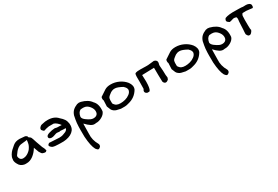

<svg xmlns="http://www.w3.org/2000/svg" viewBox="71 -1503 4287 2957"><g transform="rotate(-30 2214.5 -25.0)"><path d="M195 7Q164 11 131 -1.5Q98 -14 79 -37Q70 -51 66.5 -56.5Q63 -62 56 -74.5Q49 -87 46.5 -95Q44 -103 41 -114Q38 -125 38 -135.5Q38 -146 41 -157Q42 -191 63.5 -226Q85 -261 107 -282Q129 -303 164 -332Q171 -337 174 -340Q216 -374 288 -374Q303 -374 383 -366Q385 -364 396.5 -359Q408 -354 413 -348.5Q418 -343 414 -334L427 -321Q449 -308 455 -296Q464 -281 488 -202Q490 -194 507.5 -148Q525 -102 527 -93Q552 -47 553 -32L558 -16Q557 -11 549 -5Q541 1 540 2Q523 8 488 -4Q481 -7 475.5 -11.5Q470 -16 467.5 -19.5Q465 -23 458.5 -33Q452 -43 449 -48L445 -53Q434 -79 411 -145Q371 -77 314 -34.5Q257 8 195 7ZM190 -86Q207 -86 237 -94Q286 -112 326 -157Q365 -211 370 -252Q370 -255 374 -275.5Q378 -296 377 -304Q357 -299 319.5 -296.5Q282 -294 262 -290Q236 -286 209 -265.5Q182 -245 168 -227Q154 -209 130 -176Q113 -155 136 -113Q154 -86 190 -86Z M764 -1Q701 -1 663 -15Q624 -41 624 -63Q624 -70 634 -79.5Q644 -89 651 -93L759 -87Q766 -87 792.5 -85Q819 -83 831 -83Q843 -83 864 -85.5Q885 -88 902 -95Q932 -106 944.5 -111Q957 -116 972 -130Q987 -144 987 -162Q971 -160 942 -162.5Q913 -165 900 -166.5Q887 -168 878 -162L833 -167Q818 -167 783 -153.5Q748 -140 724 -142Q706 -143 691.5 -152.5Q677 -162 679 -181Q681 -209 732.5 -225.5Q784 -242 838 -245L871 -238Q870 -237 878 -237Q887 -236 912.5 -236Q938 -236 958 -234Q938 -263 911.5 -285.5Q885 -308 860 -315Q758 -319 740 -307Q729 -310 694 -295Q685 -291 677 -294.5Q669 -298 659 -310Q649 -322 648 -323Q640 -331 648 -358Q650 -360 654.5 -365Q659 -370 660.5 -371.5Q662 -373 665.5 -377Q669 -381 671 -382Q673 -383 676.5 -386Q680 -389 683 -390Q686 -391 690 -392.5Q694 -394 698.5 -395Q703 -396 708 -397Q768 -412 807 -410Q921 -410 983 -340Q1024 -305 1044.5 -273.5Q1065 -242 1072 -195Q1079 -124 1047 -82Q1001 -22 902 -5Q879 -1 857 0Q835 1 804 0Q773 -1 764 -1Z M1272 371Q1264 372 1260 372.5Q1256 373 1249 367.5Q1242 362 1239 358.5Q1236 355 1230 348Q1224 341 1222 339Q1182 267 1171 99Q1171 91 1170.5 39.5Q1170 -12 1170 -25Q1170 -38 1171 -79.5Q1172 -121 1175 -143.5Q1178 -166 1183 -200.5Q1188 -235 1196 -267Q1212 -316 1242.5 -345Q1273 -374 1323 -394Q1344 -400 1357 -400Q1364 -400 1390 -396Q1508 -365 1557 -292Q1621 -230 1608 -103Q1593 -56 1537.5 -24.5Q1482 7 1431 4Q1385 15 1343.5 -11.5Q1302 -38 1260 -84H1256Q1256 -75 1254.5 -7.5Q1253 60 1253 93Q1245 200 1304 301Q1314 320 1304 346Q1284 369 1272 371ZM1435 -78Q1495 -78 1513 -122Q1535 -196 1462 -267Q1440 -288 1410.5 -295.5Q1381 -303 1330 -297Q1282 -274 1270 -198Q1271 -166 1313 -134Q1353 -104 1386 -89Q1410 -78 1435 -78Z M1873 5Q1822 -6 1802.5 -11Q1783 -16 1761 -31.5Q1739 -47 1728.5 -68Q1718 -89 1702 -133L1707 -239Q1700 -250 1700 -271Q1700 -292 1707 -302Q1750 -333 1816 -374Q1858 -399 1921 -399Q1995 -399 2063.5 -367Q2132 -335 2177 -279Q2229 -208 2202 -146Q2138 -36 2012 -7Q1996 -1 1976.5 2Q1957 5 1945 5.5Q1933 6 1907 5.5Q1881 5 1873 5ZM1914 -71Q1954 -71 1997.5 -82.5Q2041 -94 2078 -122.5Q2115 -151 2120 -190Q2119 -202 2116.5 -211Q2114 -220 2108.5 -228.5Q2103 -237 2099.5 -241Q2096 -245 2087.5 -254Q2079 -263 2076 -266Q1991 -313 1947 -313Q1916 -313 1903 -307Q1875 -296 1873 -294Q1867 -289 1854 -280Q1841 -271 1836 -266Q1803 -241 1800 -217Q1797 -205 1796.5 -191Q1796 -177 1796.5 -160Q1797 -143 1797 -133Q1804 -119 1820 -102.5Q1836 -86 1848 -83Q1871 -71 1914 -71Z M2352 -4Q2321 -14 2314 -36Q2307 -58 2328 -84L2330 -209Q2326 -320 2336 -350Q2347 -365 2384 -368.5Q2421 -372 2534 -368Q2567 -366 2616 -373Q2665 -380 2679 -380Q2703 -376 2717.5 -360Q2732 -344 2729 -318Q2718 -282 2720 -268Q2729 -175 2729 -101L2735 -55L2725 -25Q2694 5 2670 0Q2646 -5 2634 -37L2632 -102Q2632 -104 2631.5 -119.5Q2631 -135 2630.5 -167Q2630 -199 2630 -245L2629 -287Q2421 -281 2415 -281Q2416 -247 2417.5 -209.5Q2419 -172 2419 -164.5Q2419 -157 2417 -110Q2410 -16 2384 -5Q2382 -4 2352 -4Z M3024 5Q2973 -6 2953.5 -11Q2934 -16 2912 -31.5Q2890 -47 2879.5 -68Q2869 -89 2853 -133L2858 -239Q2851 -250 2851 -271Q2851 -292 2858 -302Q2901 -333 2967 -374Q3009 -399 3072 -399Q3146 -399 3214.5 -367Q3283 -335 3328 -279Q3380 -208 3353 -146Q3289 -36 3163 -7Q3147 -1 3127.5 2Q3108 5 3096 5.5Q3084 6 3058 5.5Q3032 5 3024 5ZM3065 -71Q3105 -71 3148.5 -82.5Q3192 -94 3229 -122.5Q3266 -151 3271 -190Q3270 -202 3267.5 -211Q3265 -220 3259.5 -228.5Q3254 -237 3250.5 -241Q3247 -245 3238.5 -254Q3230 -263 3227 -266Q3142 -313 3098 -313Q3067 -313 3054 -307Q3026 -296 3024 -294Q3018 -289 3005 -280Q2992 -271 2987 -266Q2954 -241 2951 -217Q2948 -205 2947.5 -191Q2947 -177 2947.5 -160Q2948 -143 2948 -133Q2955 -119 2971 -102.5Q2987 -86 2999 -83Q3022 -71 3065 -71Z M3560 371Q3552 372 3548 372.5Q3544 373 3537 367.5Q3530 362 3527 358.5Q3524 355 3518 348Q3512 341 3510 339Q3470 267 3459 99Q3459 91 3458.5 39.5Q3458 -12 3458 -25Q3458 -38 3459 -79.5Q3460 -121 3463 -143.5Q3466 -166 3471 -200.5Q3476 -235 3484 -267Q3500 -316 3530.5 -345Q3561 -374 3611 -394Q3632 -400 3645 -400Q3652 -400 3678 -396Q3796 -365 3845 -292Q3909 -230 3896 -103Q3881 -56 3825.5 -24.5Q3770 7 3719 4Q3673 15 3631.5 -11.5Q3590 -38 3548 -84H3544Q3544 -75 3542.5 -7.5Q3541 60 3541 93Q3533 200 3592 301Q3602 320 3592 346Q3572 369 3560 371ZM3723 -78Q3783 -78 3801 -122Q3823 -196 3750 -267Q3728 -288 3698.5 -295.5Q3669 -303 3618 -297Q3570 -274 3558 -198Q3559 -166 3601 -134Q3641 -104 3674 -89Q3698 -78 3723 -78Z M4152 14Q4133 17 4114 -20Q4107 -26 4110.5 -66Q4114 -106 4114 -112Q4116 -134 4117 -181Q4118 -228 4121 -255Q4121 -260 4123.5 -271Q4126 -282 4125.5 -293.5Q4125 -305 4121 -323Q4100 -334 4078 -334Q4064 -334 4040 -325.5Q4016 -317 3992 -314Q3989 -316 3980 -322Q3971 -328 3967 -331.5Q3963 -335 3957.5 -341Q3952 -347 3950.5 -353.5Q3949 -360 3951 -368Q3950 -373 3967 -399Q4030 -426 4166 -421Q4187 -422 4208.5 -420.5Q4230 -419 4257 -419Q4286 -413 4313 -416Q4340 -419 4368.5 -413Q4397 -407 4412 -387Q4417 -380 4418.5 -372.5Q4420 -365 4418 -351.5Q4416 -338 4416 -336Q4411 -327 4403 -324Q4391 -325 4353 -330Q4315 -335 4297 -336Q4274 -334 4253.5 -335Q4233 -336 4228 -332Q4212 -308 4212 -298Q4210 -280 4209 -227Q4210 -213 4209.5 -135Q4209 -57 4217 -45Q4211 -24 4191 -3Q4171 18 4152 14Z"/></g></svg>

Font: Excalifont
Style: Regular
Weight: 400
Designer: Your Own Font Foundry (Virgil); Ján Filípek / DizajnDesign (Excalifont, modifications)
Foundry: Your Own Font Foundry (Virgil); Ján Filípek / DizajnDesign (Excalifont, modifications)
Version: Version 1.000;Glyphs 3.2 (3227)